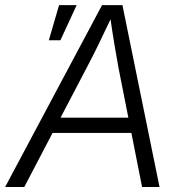

<svg xmlns="http://www.w3.org/2000/svg" viewBox="-40 -748 728 768"><path d="M-19.5 0 368.2 -727.5H449.7L598.1 0H528.3L434.1 -476.1Q427.2 -512.7 418.2 -566.9Q409.2 -621.1 398.4 -695.8H414.1Q380.4 -624 354 -570.1Q327.6 -516.1 306.2 -476.1L57.1 0ZM141.1 -216.3 151.4 -277.3H519L509.3 -216.3ZM155.3 -586.9 196.3 -727.5H266.6L201.7 -586.9Z"/></svg>

Font: Inter 16pt Light
Style: Italic
Weight: 300
Italic angle: -9.3988°
Version: Version 4.001;git-66647c0bb